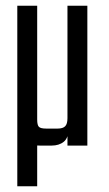

<svg xmlns="http://www.w3.org/2000/svg" viewBox="-20 -505 379 666"><path d="M40 -485H109V-90Q109 -71 115 -65Q121 -59 140 -59H180Q198 -59 206 -67Q214 -75 214 -95V-129H218V-61Q218 -27 201.5 -13.5Q185 0 159 0H119Q79 0 59.5 -19.5Q40 -39 40 -79ZM214 -485H283V0H214V-52V-59ZM40 -435H109V141H40Z"/></svg>

Font: Teko Variable Light
Style: Regular
Weight: 300
Designer: Manushi Parikh, Jonny Pinhorn
Foundry: Indian Type Foundry
Version: Version 3.000